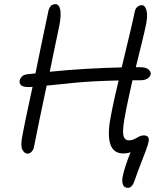

<svg xmlns="http://www.w3.org/2000/svg" viewBox="-20 -729 806 926"><path d="M113 12Q98 12 88 -7Q78 -26 88 -75Q100 -139 112 -194Q124 -249 137 -310Q127 -309 120 -309Q90 -309 81 -318.5Q72 -328 75 -342Q77 -350 85.5 -359.5Q94 -369 113 -371Q132 -373 151 -375Q163 -435 178 -507Q193 -579 213 -674Q220 -709 248 -709Q264 -709 270 -684.5Q276 -660 267 -610Q255 -552 243 -495Q231 -438 220 -383Q310 -392 395.5 -397Q481 -402 567 -404Q585 -480 601.5 -548Q618 -616 629 -668Q632 -687 642 -695.5Q652 -704 664 -704Q679 -704 686 -681Q693 -658 685 -614Q677 -575 663.5 -520.5Q650 -466 635 -405Q643 -405 653 -405Q686 -405 697.5 -393Q709 -381 707 -371Q704 -358 691 -350Q678 -342 659 -342Q639 -342 619 -342Q611 -306 603 -270Q595 -234 588 -199Q576 -139 574 -107.5Q572 -76 579.5 -64Q587 -52 602 -52Q619 -52 639 -64Q659 -76 673 -76Q702 -76 697 -47Q694 -31 682.5 -0.5Q671 30 657 66Q643 102 631 137Q626 154 617.5 165.5Q609 177 597 177Q578 177 572.5 160Q567 143 572 121Q576 100 586.5 68Q597 36 610 5Q594 11 574 11Q526 11 511.5 -35.5Q497 -82 515 -171Q523 -214 532.5 -256.5Q542 -299 552 -341Q424 -338 341 -330Q258 -322 205 -316Q187 -231 171 -154.5Q155 -78 143 -16Q140 -5 131.5 3.5Q123 12 113 12Z"/></svg>

Font: Shantell Sans Normal
Style: Italic
Weight: 300
Italic angle: -11.31°
Designer: Stephen Nixon, Anya Danilova, Shantell Martin
Foundry: Arrow Type
Version: Version 1.008;[a672d596b]